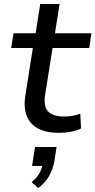

<svg xmlns="http://www.w3.org/2000/svg" viewBox="-20 -658 479 964"><path d="M275 9Q212 9 171 -13Q130 -35 114 -76.5Q98 -118 107 -177L145 -417H36L48 -491H159L182 -638H279L256 -491H439L428 -417H244L207 -185Q197 -124 221.5 -98.5Q246 -73 302 -73Q324 -73 344 -76.5Q364 -80 383 -87L387 -13Q366 -2 336 3.5Q306 9 275 9ZM172 286 139 257Q166 233 178.5 210.5Q191 188 195 162L213 175H141L156 80H264L253 151Q245 193 226.5 226Q208 259 172 286Z"/></svg>

Font: Nunito Sans 10pt SemiExpanded Medium
Style: Italic
Weight: 500
Width: 6
Italic angle: -9°
Designer: Vernon Adams
Foundry: Vernon Adams
Version: Version 3.101;gftools[0.9.27]